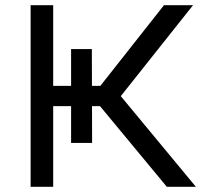

<svg xmlns="http://www.w3.org/2000/svg" viewBox="-20 -720 820 740"><path d="M332 -345 612 -700H724L438 -340ZM98 0V-700H185V0ZM143 -311V-389H369V-311ZM254 -169V-531H334L335 -169ZM623 0 324 -361H436L735 0Z"/></svg>

Font: Overpass
Style: Regular
Weight: 400
Designer: Delve Withrington, Dave Bailey, Thomas Jockin
Foundry: Delve Fonts LLC
Version: Version 4.000